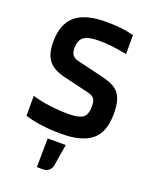

<svg xmlns="http://www.w3.org/2000/svg" viewBox="-157 -722 812 1028"><g transform="rotate(20 248.5 -208.0)"><path d="M300 -249 161 -282Q92 -298 64 -334.5Q36 -371 36 -439Q36 -541 92 -589Q148 -637 266 -637Q315 -637 353.5 -632.5Q392 -628 425 -619V-511Q368 -522 334 -525.5Q300 -529 264 -529Q204 -529 179 -510.5Q154 -492 154 -447Q154 -421 164.5 -407.5Q175 -394 200 -388L335 -356Q382 -345 405 -333.5Q428 -322 443 -305Q458 -286 465.5 -258Q473 -230 473 -189Q473 -83 417 -37Q361 9 243 9Q182 9 125.5 1Q69 -7 37 -19V-132Q80 -119 134.5 -111.5Q189 -104 243 -104Q302 -104 325.5 -120.5Q349 -137 349 -185Q349 -215 339.5 -228.5Q330 -242 300 -249ZM288 57 268 179Q264 199 251 210Q238 221 217 221H183L185 57Z"/></g></svg>

Font: Blinker SemiBold
Style: Regular
Weight: 600
Designer: Juergen Huber
Foundry: supertype
Version: Version 1.015;PS 1.15;hotconv 1.0.88;makeotf.lib2.5.647800